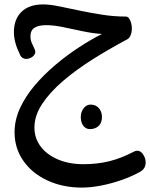

<svg xmlns="http://www.w3.org/2000/svg" viewBox="-20 -519 680 870"><path d="M46 80Q46 25 70.5 -28.5Q95 -82 137 -131.5Q179 -181 230.5 -224.5Q282 -268 337 -304Q392 -340 442 -365Q398 -368 352 -378Q306 -388 264 -396.5Q222 -405 190 -405Q154 -405 136 -393Q118 -381 118 -355Q118 -339 123.5 -325.5Q129 -312 134.5 -301.5Q140 -291 140 -283Q140 -276 134 -268.5Q128 -261 118.5 -256.5Q109 -252 99 -252Q89 -252 80.5 -258Q72 -264 68 -278Q56 -301 49.5 -326Q43 -351 43 -373Q43 -432 77.5 -465.5Q112 -499 176 -499Q205 -499 247 -490.5Q289 -482 338.5 -471.5Q388 -461 442 -452.5Q496 -444 550 -444Q559 -444 565 -435.5Q571 -427 574.5 -413.5Q578 -400 577.5 -386Q577 -372 572 -359.5Q567 -347 557 -341Q476 -298 400.5 -250.5Q325 -203 265.5 -152Q206 -101 171 -48Q136 5 136 59Q136 107 164 144.5Q192 182 242.5 203.5Q293 225 358 225Q421 225 475.5 211.5Q530 198 587 168Q594 164 602 164Q612 164 620.5 171.5Q629 179 634.5 191.5Q640 204 640 218Q640 231 634 241.5Q628 252 614 260Q576 281 530 297Q484 313 437.5 322Q391 331 351 331Q265 331 195.5 299Q126 267 86 210Q46 153 46 80ZM388 66Q374 66 364.5 58Q355 50 350.5 38Q346 26 346 13Q346 -12 359 -28.5Q372 -45 390 -45Q408 -45 419.5 -36.5Q431 -28 436.5 -15.5Q442 -3 442 11Q442 38 426.5 52Q411 66 388 66Z"/></svg>

Font: Playpen Sans Arabic
Style: Regular
Weight: 400
Designer: Azza Alameddine, Laura Meseguer, Veronika Burian, José Scaglione
Foundry: TypeTogether
Version: Version 2.000